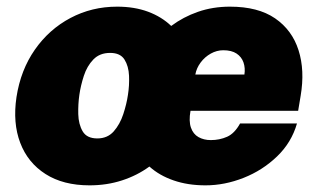

<svg xmlns="http://www.w3.org/2000/svg" viewBox="-20 -547 957 577"><path d="M671 -527Q755.5 -527 806.8 -491.8Q858 -456.5 877.2 -396Q896.5 -335.5 883.5 -259L876 -214H552.5Q547 -183 553.8 -163.5Q560.5 -144 576.5 -135Q592.5 -126 613.5 -126Q640 -126 662.5 -136Q685 -146 701.5 -176H872.5Q856 -118.5 812.5 -76.8Q769 -35 712 -12.5Q655 10 597.5 10Q544.5 10 501.8 -4.8Q459 -19.5 429 -46.5Q392 -19.5 346.5 -4.8Q301 10 249 10Q170 10 116.8 -24Q63.5 -58 40.8 -117.8Q18 -177.5 29.5 -255Q42 -336.5 84.8 -397.8Q127.5 -459 191.8 -493Q256 -527 332 -527Q384 -527 425 -511.8Q466 -496.5 494.5 -469Q530.5 -496 575 -511.5Q619.5 -527 671 -527ZM272.5 -131Q303 -131 321.8 -152.2Q340.5 -173.5 350.5 -204Q360.5 -234.5 364.5 -262Q369 -290 367.8 -319.2Q366.5 -348.5 354 -368.2Q341.5 -388 311 -388Q279.5 -388 260.5 -368.2Q241.5 -348.5 232 -319.2Q222.5 -290 218.5 -262Q214.5 -234.5 215.2 -204Q216 -173.5 228.5 -152.2Q241 -131 272.5 -131ZM567 -323H714.5Q717.5 -342.5 711.8 -359.2Q706 -376 691 -386Q676 -396 651 -396Q631.5 -396 613.5 -386Q595.5 -376 583 -359.2Q570.5 -342.5 567 -323Z"/></svg>

Font: Public Sans Thin Black
Style: Italic
Weight: 900
Italic angle: -8°
Version: Version 2.001